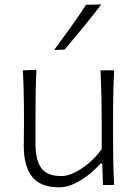

<svg xmlns="http://www.w3.org/2000/svg" viewBox="-20 -820 608 851"><path d="M242.7 10.3Q277.3 10.3 312.3 -7.1Q347.2 -24.4 377 -48.8Q406.7 -73.2 425.3 -95.2H433.1L436.5 0H485.8Q482.9 -57.1 481.9 -110.1Q481 -163.1 481 -226.1V-278.3Q481 -321.3 481.4 -359.1Q481.9 -397 482.9 -433.6Q483.9 -470.2 485.8 -508.3H425.8Q428.2 -451.2 429.4 -397.7Q430.7 -344.2 430.7 -282.2V-159.2Q407.2 -125.5 375.2 -98.4Q343.3 -71.3 311 -55.4Q278.8 -39.6 253.9 -39.6Q187.5 -39.6 162.4 -75.9Q137.2 -112.3 137.2 -183.1V-282.2Q137.2 -344.2 137.9 -398.9Q138.7 -453.6 141.6 -510.7L81.5 -508.3Q83.5 -470.2 84.5 -433.6Q85.4 -397 85.9 -359.1Q86.4 -321.3 86.4 -278.3Q86.4 -255.4 85.9 -230.5Q85.4 -205.6 85.4 -172.4Q85.4 -84 122.1 -36.9Q158.7 10.3 242.7 10.3ZM220.2 -598.6 266.1 -600.1Q308.1 -649.9 349.1 -699.5Q390.1 -749 428.7 -800.3L361.3 -798.8Q328.6 -748.5 293 -698.7Q257.3 -648.9 220.2 -598.6Z"/></svg>

Font: Pinar VF
Style: Regular
Weight: 300
Designer: Amin Abedi
Version: Version 2.000